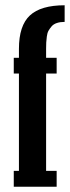

<svg xmlns="http://www.w3.org/2000/svg" viewBox="-20 -708 266 728"><path d="M225.1 -688V-625Q208.5 -625 195.8 -620.8Q183.1 -616.7 175.8 -608.2Q168.5 -599.6 163.8 -591.3Q159.2 -583 157.5 -569.1Q155.8 -555.2 155.3 -546.6Q154.8 -538.1 154.8 -522.9V-488.8H194.8V-429.2H154.8V-60.1H194.8V0H32.2V-60.1H51.8V-429.2H32.2V-488.8H51.8V-522.9Q51.8 -610.8 93.3 -649.4Q134.8 -688 225.1 -688Z"/></svg>

Font: Margherita Bold
Style: Regular
Weight: 700
Designer: James Puckett
Foundry: Dunwich Type Founders
Version: Version 1.008;hotconv 1.0.109;makeotfexe 2.5.65596